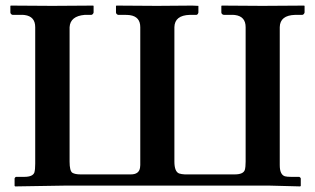

<svg xmlns="http://www.w3.org/2000/svg" viewBox="-20 -666 1127 687"><path d="M981 -568.8V-75.2Q981 -41 999.5 -35.2Q1007.8 -33.2 1021 -33.2H1050.8Q1054.7 -31.7 1056.2 -27.8V-1L1054.2 1L939 -2H221.2L34.2 1L32.2 -1V-27.8Q33.7 -31.7 37.1 -33.2H66.9Q97.2 -33.2 103 -48.8Q106 -59.1 106 -80.1V-568.8Q106 -607.4 67.9 -612.3Q60.1 -613.3 51.8 -612.8H24.9Q18.1 -614.7 17.1 -621.1V-645L19 -646Q20 -646 167 -645L313 -646L314.9 -645V-621.1Q313 -614.3 307.1 -612.8H283.2Q231.4 -608.4 229 -568.8V-87.9Q229 -54.7 238.8 -47.9Q248.5 -42 268.1 -42H448.2Q477.1 -42 481 -65.4Q482.4 -74.2 481.9 -87.9V-568.8Q481.9 -606.4 444.8 -611.8Q436.5 -612.8 426.8 -612.8H402.8Q396 -614.7 395 -621.1V-645L397 -646Q397.9 -646 542 -645L668 -646L689.9 -645V-621.1Q688 -613.8 683.1 -612.8H659.2Q605 -611.3 604 -568.8V-87.9Q604 -52.2 620.6 -45.4Q629.4 -42.5 641.1 -42H819.8Q850.6 -42 856 -58.1Q858.9 -68.4 858.9 -87.9V-568.8Q858.9 -607.4 820.8 -612.3Q813 -613.3 805.2 -612.8H780.8Q772.9 -614.3 772 -621.1V-645L773.9 -646Q774.9 -646 918.9 -645L1067.9 -646L1069.8 -645V-621.1Q1067.9 -614.3 1062 -612.8H1036.1Q981.9 -611.3 981 -568.8Z"/></svg>

Font: Linux Libertine O
Style: Semibold
Weight: 700
Designer: Philipp H. Poll
Foundry: Philipp H. Poll
Version: Version 5.0.0